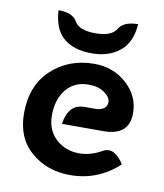

<svg xmlns="http://www.w3.org/2000/svg" viewBox="-73 -666 628 734"><g transform="rotate(10 241.5 -299.5)"><path d="M256.8 -259.3H294.9Q344.2 -259.3 344.2 -293.5Q344.2 -312 320.3 -329.1Q296.4 -346.2 258.3 -346.2Q204.1 -346.2 172.1 -307.6Q140.1 -269 140.1 -206.5Q140.1 -148.9 177.2 -115Q214.4 -81.1 268.1 -81.1Q311.5 -81.1 354 -105.5Q365.7 -112.3 377.9 -112.3Q407.7 -112.3 436 -67.9Q356 6.8 247.1 6.8Q158.2 6.8 95.9 -46.6Q33.7 -100.1 33.7 -195.8Q33.7 -303.7 100.6 -366Q167.5 -428.2 266.6 -428.2Q340.3 -428.2 392.3 -381.3Q444.3 -334.5 444.3 -267.6Q444.3 -180.7 344.7 -180.7H183.6Q194.8 -259.3 256.8 -259.3ZM247.6 -465.8Q180.2 -465.8 139.9 -498.8Q99.6 -531.7 95.2 -606.4Q150.9 -606.4 168 -575.2Q185.1 -543.9 249.5 -543.9Q311.5 -543.9 330.1 -575.2Q348.6 -606.4 404.3 -606.4Q399.4 -534.2 356.4 -500Q313.5 -465.8 247.6 -465.8Z"/></g></svg>

Font: ALMAS
Style: Bold
Weight: 700
Designer: ALMAS Font/ by Husham Jawad Kadhim, derived from the Bainsely font by/ Paul James MIller
Foundry: High-Logic / Made with FontCreator
Version: Version 1.411;September 19, 2021;FontCreator 14.0.0.2814 32-